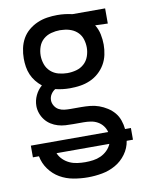

<svg xmlns="http://www.w3.org/2000/svg" viewBox="-85 -589 669 873"><g transform="rotate(-10 250.0 -152.5)"><path d="M250 223Q217 223 183.5 217Q150 211 121.5 194.5Q93 178 73 150.5Q53 123 47 90H19V36H376Q372 20 362 7Q352 -6 337.5 -14Q323 -22 306.5 -24.5Q290 -27 274 -27H226Q208 -27 190.5 -28Q173 -29 156 -34Q139 -39 124 -48.5Q109 -58 98 -72Q87 -86 81 -103Q75 -120 75 -137Q75 -162 86 -185.5Q97 -209 116 -225Q101 -237 89 -252Q77 -267 69.5 -284.5Q62 -302 59 -321Q56 -340 56 -359Q56 -383 61 -406.5Q66 -430 77.5 -450.5Q89 -471 107.5 -486.5Q126 -502 148 -511.5Q170 -521 193.5 -524.5Q217 -528 240 -528Q258 -528 275 -526Q292 -524 309 -520H460V-450L402 -452Q415 -431 420 -407Q425 -383 425 -359Q425 -336 420 -312.5Q415 -289 403 -268.5Q391 -248 373 -232Q355 -216 333 -206.5Q311 -197 287.5 -193.5Q264 -190 240 -190Q223 -190 206 -192Q189 -194 173 -198Q161 -191 153 -178.5Q145 -166 145 -151Q145 -138 152.5 -125.5Q160 -113 172 -106.5Q184 -100 198 -98.5Q212 -97 226 -97H274Q295 -97 316 -95Q337 -93 356.5 -86Q376 -79 394 -67.5Q412 -56 425 -40.5Q438 -25 445 -5Q452 15 454 36H481V90H452Q447 123 427 150.5Q407 178 378 194.5Q349 211 316 217Q283 223 250 223ZM240 -260Q261 -260 281.5 -265.5Q302 -271 317.5 -285Q333 -299 340 -319Q347 -339 347 -359Q347 -378 341.5 -396.5Q336 -415 323 -428.5Q310 -442 292 -449Q274 -456 255 -457L240 -458Q220 -458 199.5 -452.5Q179 -447 163.5 -433.5Q148 -420 141 -400Q134 -380 134 -359Q134 -339 141 -319Q148 -299 163.5 -285Q179 -271 199.5 -265.5Q220 -260 240 -260ZM250 153Q268 153 286.5 150.5Q305 148 321.5 140.5Q338 133 351.5 120Q365 107 372 90H128Q135 107 148.5 120Q162 133 178.5 140.5Q195 148 213.5 150.5Q232 153 250 153Z"/></g></svg>

Font: Moesevka
Style: Regular
Weight: 400
Monospace: yes
Designer: Belleve Invis
Foundry: Belleve Invis
Version: Version 32.5.0; ttfautohint (v1.8.4)